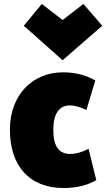

<svg xmlns="http://www.w3.org/2000/svg" viewBox="-20 -923 536 969"><path d="M302 26C374 26 429 8 466 -14L427 -172C393 -154 361 -146 335 -146C276 -146 249 -186 249 -268C249 -349 279 -391 332 -391C360 -391 389 -381 416 -368L461 -517C415 -543 362 -558 298 -558C144 -558 30 -444 30 -268C30 -88 126 26 302 26ZM100 -793 296 -619 496 -793 401 -903 296 -822 191 -903Z"/></svg>

Font: Repo ExtraBlack
Style: Regular
Weight: 400
Designer: Stefan Peev
Foundry: Context Ltd
Version: Version 001.502